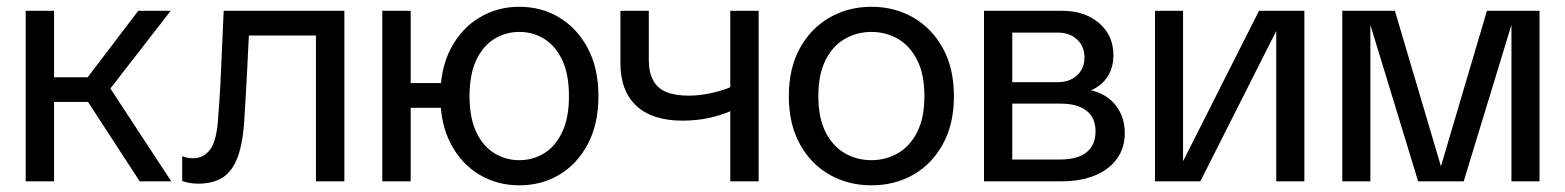

<svg xmlns="http://www.w3.org/2000/svg" viewBox="-20 -543 4688 575"><path d="M398.3 0 217.2 -278.3 394.1 -510.7H491.2L281.7 -240.7L289.7 -309.7L492.9 0ZM56.9 0V-510.7H141.9V0ZM93.7 -237.8V-311.6H259.8V-237.8Z M573.8 7Q559.6 7 547.1 4.7Q534.6 2.3 525.6 -1V-75Q533.4 -72 541.8 -70.5Q550.2 -69 559 -69Q590.3 -69 609.9 -96Q629.4 -123 633.4 -191.5Q635.4 -214.4 636.8 -237.6Q638.3 -260.7 639.7 -284.7Q641.1 -308.8 642.1 -335.6L649.9 -510.7H1011.3V0H926.2V-486.3L950.1 -436.6H673.6L727.8 -486.3L720 -329Q718.2 -289.4 715.9 -254.7Q713.7 -220 711.7 -185.8Q707.7 -114.6 691.6 -72Q675.5 -29.4 646.7 -11.2Q617.9 7 573.8 7Z M1535 12Q1469.3 12 1415.6 -19.9Q1362 -51.9 1330.3 -111.8Q1298.7 -171.7 1298.7 -254.9Q1298.7 -338.3 1330.3 -398.1Q1362 -458 1415.6 -490.3Q1469.3 -522.7 1535 -522.7Q1602 -522.7 1655.4 -490.3Q1708.8 -458 1740.5 -398.1Q1772.2 -338.3 1772.2 -254.9Q1772.2 -171.7 1740.5 -111.8Q1708.8 -51.9 1655.4 -19.9Q1602 12 1535 12ZM1535 -63.3Q1576.3 -63.3 1610 -84.2Q1643.7 -105 1663.8 -147.6Q1683.9 -190.1 1683.9 -254.9Q1683.9 -320.5 1663.8 -363.1Q1643.7 -405.6 1610 -426.5Q1576.3 -447.4 1535 -447.4Q1494.6 -447.4 1460.5 -426.5Q1426.4 -405.6 1406.3 -363.1Q1386.2 -320.5 1386.2 -254.9Q1386.2 -190.1 1406.3 -147.6Q1426.4 -105 1460.5 -84.2Q1494.6 -63.3 1535 -63.3ZM1124.9 0V-510.7H1209.9V0ZM1165.8 -220.2V-294.3H1348.3V-220.2Z M2023.7 -181.7Q1933.6 -181.7 1885.8 -226.1Q1838 -270.5 1838 -354.6V-510.7H1923V-364.3Q1923 -327.3 1935.6 -303.1Q1948.2 -278.9 1974.8 -267.7Q2001.4 -256.6 2042.6 -256.6Q2075.3 -256.6 2110.2 -264.3Q2145.2 -272 2172.8 -284.1V-212.3Q2138.8 -197.3 2102 -189.5Q2065.3 -181.7 2023.7 -181.7ZM2167 0V-510.7H2252V0Z M2589.6 12Q2520.5 12 2464.2 -19.9Q2408 -51.9 2375.2 -111.8Q2342.4 -171.7 2342.4 -254.9Q2342.4 -338.3 2375.2 -398.1Q2408 -458 2464.2 -490.3Q2520.5 -522.7 2589.6 -522.7Q2659.6 -522.7 2715.4 -490.3Q2771.2 -458 2804 -398.1Q2836.8 -338.3 2836.8 -254.9Q2836.8 -171.7 2804 -111.8Q2771.2 -51.9 2715.4 -19.9Q2659.6 12 2589.6 12ZM2589.6 -63.3Q2633 -63.3 2669.1 -84.2Q2705.3 -105 2726.8 -147.6Q2748.4 -190.1 2748.4 -254.9Q2748.4 -320.5 2726.8 -363.1Q2705.3 -405.6 2669.1 -426.5Q2633 -447.4 2589.6 -447.4Q2546.2 -447.4 2510 -426.5Q2473.8 -405.6 2452.3 -363.1Q2430.8 -320.5 2430.8 -254.9Q2430.8 -190.1 2452.3 -147.6Q2473.8 -105 2510 -84.2Q2546.2 -63.3 2589.6 -63.3Z M2926.9 0V-510.7H3160.2Q3228.3 -510.7 3271.3 -474Q3314.4 -437.3 3314.4 -377.8Q3314.4 -340.7 3297 -313.6Q3279.7 -286.6 3247.5 -272.6Q3294.7 -261.6 3321.6 -227.1Q3348.5 -192.6 3348.5 -144.3Q3348.5 -100.4 3325.2 -67.9Q3301.8 -35.3 3259.4 -17.7Q3216.9 0 3158.2 0ZM3011.5 -65.3H3155.1Q3206.7 -65.3 3233.8 -86.8Q3260.9 -108.4 3260.9 -149.8Q3260.9 -190.3 3233.8 -211.5Q3206.7 -232.7 3155.1 -232.7H3011.5ZM3011.5 -296.9H3147.9Q3183.6 -296.9 3205.7 -317.5Q3227.8 -338.2 3227.8 -371Q3227.8 -403.9 3205.7 -424.6Q3183.6 -445.4 3147.9 -445.4H3011.5Z M3438.9 0V-510.7H3523V-60.1L3750.5 -510.7H3886.3V0H3802.1V-450.2L3574.8 0Z M3999.9 0V-510.7H4157.4L4295.3 -45L4433.1 -510.7H4590.6V0H4506.5V-468.5L4363.5 0H4227L4084 -468.5V0Z"/></svg>

Font: TikTok Sans Light
Style: Regular
Weight: 300
Version: Version 4.000